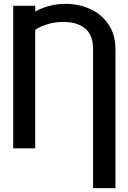

<svg xmlns="http://www.w3.org/2000/svg" viewBox="-20 -757 655 980"><path d="M569.3 203.1H455.1V-503.4Q455.6 -577.1 415.5 -611.1Q375.5 -645 302.2 -645Q263.2 -645 227.3 -634.8Q191.4 -624.5 159.7 -605.5V0H47.4V-727.5H159.7V-698.2Q192.4 -716.3 231.7 -726.8Q271 -737.3 314.9 -737.3Q382.3 -737.3 440.4 -710.9Q498.5 -684.6 533.9 -632.3Q569.3 -580.1 569.3 -503.4Z"/></svg>

Font: Inter Display Medium
Style: Regular
Weight: 500
Designer: Rasmus Andersson
Foundry: rsms
Version: Version 4.001;git-9221beed3